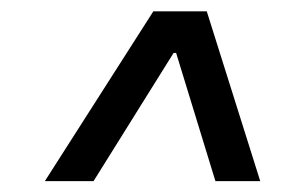

<svg xmlns="http://www.w3.org/2000/svg" viewBox="-20 -725 509 347"><path d="M61.1 -397.7 257.1 -704.5H353.7L450.3 -397.7H369.3L298.3 -629.3H293.7L149.1 -397.7Z"/></svg>

Font: Inter P
Style: Italic
Weight: 400
Italic angle: -9.40001°
Designer: Rasmus Andersson
Foundry: rsms
Version: Version 3.018;git-588b23468